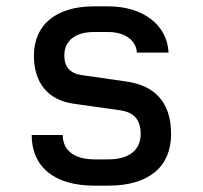

<svg xmlns="http://www.w3.org/2000/svg" viewBox="-20 -578 640 606"><path d="M278 8H322C449 8 520 -51 520 -155C520 -252 472 -308 377 -321L238 -341C202 -346 183 -366 183 -403C183 -449 217 -477 277 -477H321C375 -477 410 -450 412 -412H512C508 -499 432 -558 321 -558H277C157 -558 87 -500 87 -402C87 -317 131 -263 210 -251L358 -230C403 -224 424 -200 424 -155C424 -104 387 -75 322 -75H278C215 -75 178 -103 178 -152H80C80 -50 153 8 278 8Z"/></svg>

Font: JetBrains Mono Medium
Style: Regular
Weight: 436
Monospace: yes
Designer: Philipp Nurullin, Konstantin Bulenkov
Foundry: JetBrains
Version: Version 2.305